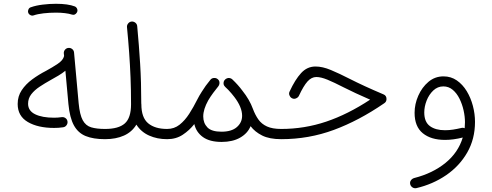

<svg xmlns="http://www.w3.org/2000/svg" viewBox="-20 -733 2608 1018"><path d="M73.7 -181.6Q73.7 -222.7 95 -254.6Q116.2 -286.6 150.6 -312Q185.1 -337.4 224.1 -357.4Q258.3 -376 286.6 -395Q314.9 -414.1 319.8 -436L318.4 -449.7Q317.4 -460.9 324.7 -469.5Q332 -478 342.8 -479Q354 -480 362.8 -472.9Q371.6 -465.8 372.6 -454.6L397 -186Q402.8 -124.5 418.7 -95.5Q434.6 -66.4 463.6 -57.9Q492.7 -49.3 536.6 -49.3H537.1Q548.3 -49.3 556.2 -41.3Q564 -33.2 564 -22Q564 -10.7 556.2 -2.9Q548.3 4.9 537.1 4.9H536.6Q474.6 4.9 434.1 -11.7Q393.6 -28.3 371.6 -68.8Q349.6 -109.4 342.8 -181.2L326.7 -357.9Q310.5 -344.7 290.3 -332.5Q270 -320.3 247.6 -308.1Q217.8 -291.5 190.4 -273.4Q163.1 -255.4 146 -233.4Q128.9 -211.4 128.9 -183.1Q128.9 -145.5 166.3 -127.2Q203.6 -108.9 266.6 -108.9Q286.1 -108.9 307.1 -111.8Q318.4 -113.3 327.4 -106.7Q336.4 -100.1 337.9 -88.9Q339.4 -78.1 332.5 -68.8Q325.7 -59.6 314.5 -58.1Q302.2 -56.2 290 -55.4Q277.8 -54.7 266.6 -54.7Q181.2 -54.7 127.4 -86.2Q73.7 -117.7 73.7 -181.6ZM129.4 -666.5Q127 -675.3 131.1 -683.8Q135.3 -692.4 144.5 -694.8Q170.4 -704.1 206.3 -708.5Q242.2 -712.9 276.9 -712.9Q340.8 -712.9 377.4 -698.7Q386.7 -693.8 389.6 -684.3Q392.6 -674.8 387.2 -666Q377 -650.4 360.8 -655.8Q347.2 -660.6 324.2 -663.3Q301.3 -666 276.9 -666Q243.2 -666 211.2 -662.4Q179.2 -658.7 158.2 -651.4Q148.9 -648.4 140.4 -653.3Q131.8 -658.2 129.4 -666.5Z M510.3 -22Q510.3 -33.2 518.1 -41.3Q525.9 -49.3 537.1 -49.3Q608.9 -49.3 641.8 -78.6Q674.8 -107.9 674.8 -180.2Q674.8 -255.4 672.1 -322Q669.4 -388.7 664.8 -453.6Q660.2 -518.6 653.3 -588.9Q652.3 -600.1 659.7 -608.9Q667 -617.7 677.7 -618.7Q689 -619.6 697.8 -612.5Q706.5 -605.5 707.5 -594.2Q717.3 -489.7 723.1 -393.8Q729 -297.9 729 -185.1Q729.5 -182.6 729.5 -180.2Q729.5 -109.4 765.6 -79.3Q801.8 -49.3 865.7 -49.3H866.2Q877.4 -49.3 885.3 -41.3Q893.1 -33.2 893.1 -22Q893.1 -10.7 885.3 -2.9Q877.4 4.9 866.2 4.9H865.7Q813.5 4.9 770.8 -14.2Q728 -33.2 703.1 -72.3Q679.7 -33.2 637.2 -14.2Q594.7 4.9 537.1 4.9Q525.9 4.9 518.1 -2.9Q510.3 -10.7 510.3 -22Z M839.4 -22Q839.4 -33.2 847.2 -41.3Q855 -49.3 866.2 -49.3Q903.8 -49.3 932.1 -71.8Q960.4 -94.2 983.2 -129.6Q1005.9 -165 1025.4 -204.1Q1035.6 -224.6 1049.8 -246.6Q1068.8 -277.8 1095.7 -310.1Q1102.5 -318.8 1114.5 -319.6Q1126.5 -320.3 1134.8 -313Q1145 -304.7 1143.6 -291Q1143.6 -291 1143.6 -290Q1143.6 -290 1143.6 -290Q1142.6 -281.2 1137.2 -274.9Q1125 -260.3 1110.4 -240.5Q1095.7 -220.7 1084 -200.7Q1057.6 -153.3 1057.6 -115.7Q1057.6 -80.6 1079.6 -57.6Q1101.6 -34.7 1154.3 -34.7Q1208 -34.7 1235.8 -59.1Q1263.7 -83.5 1263.7 -119.1Q1263.7 -165 1222.2 -219.2Q1208 -237.8 1190.9 -255.9Q1183.1 -263.7 1174.3 -272Q1172.9 -273.4 1171.9 -274.9Q1164.6 -282.2 1165.3 -293.2Q1166 -304.2 1172.9 -310.5L1173.3 -311L1173.8 -311.5L1174.3 -312L1174.8 -312.5Q1175.3 -313 1175.8 -313Q1176.3 -314 1177.2 -314.5Q1177.2 -314.5 1177.7 -314.5Q1178.7 -315.4 1179.7 -315.9Q1179.7 -315.9 1179.7 -315.9Q1183.1 -317.9 1186.5 -318.8Q1186.5 -318.8 1187 -318.8Q1188 -318.8 1189 -318.8Q1189 -318.8 1189.5 -319.3Q1190.4 -319.3 1191.4 -319.3Q1191.9 -319.3 1192.4 -319.3Q1192.9 -319.3 1193.8 -319.3Q1194.3 -319.3 1195.3 -319.3Q1195.3 -319.3 1195.8 -319.3Q1197.3 -319.3 1198.2 -318.8Q1198.2 -318.8 1198.2 -318.8Q1199.7 -318.8 1200.7 -318.4Q1200.7 -318.4 1200.7 -318.4Q1203.1 -317.9 1205.6 -316.4Q1205.6 -316.4 1205.6 -316.4Q1206.5 -315.9 1207.5 -315.4Q1207.5 -315.4 1208 -314.9Q1209 -314.5 1209.5 -314Q1210 -314 1210 -313.5Q1210.9 -313 1211.9 -312Q1243.2 -282.2 1265.1 -252.4Q1303.2 -204.6 1320.8 -156.2Q1333 -123.5 1349.9 -99.6Q1366.7 -75.7 1395.5 -62.5Q1424.3 -49.3 1470.7 -49.3H1471.2Q1482.4 -49.3 1490.2 -41.3Q1498 -33.2 1498 -22Q1498 -10.7 1490.2 -2.9Q1482.4 4.9 1471.2 4.9H1470.7Q1408.7 4.9 1370.1 -14.4Q1331.5 -33.7 1308.6 -64Q1293 -25.9 1253.2 -3.2Q1213.4 19.5 1155.3 19.5Q1091.8 19.5 1055.9 -6.3Q1020 -32.2 1010.3 -75.2Q984.4 -42 949 -18.6Q913.6 4.9 866.2 4.9Q855 4.9 847.2 -2.9Q839.4 -10.7 839.4 -22Z M1652.8 -380.4Q1689.9 -380.4 1734.4 -361.8Q1778.8 -343.3 1835 -314.5Q1870.6 -296.4 1914.6 -276.1Q1958.5 -255.9 2012.7 -232.9Q2029.3 -226.6 2029.3 -208Q2029.3 -192.9 2016.6 -185.1Q1882.8 -93.3 1750 -44.2Q1617.2 4.9 1471.2 4.9Q1460 4.9 1451.9 -3.2Q1443.8 -11.2 1443.8 -22Q1443.8 -33.2 1451.9 -41.3Q1460 -49.3 1471.2 -49.3Q1594.2 -49.3 1709.5 -88.1Q1824.7 -127 1942.4 -204.6Q1900.9 -222.7 1866.2 -238.8Q1831.5 -254.9 1801.8 -270Q1751.5 -295.9 1716.6 -310.3Q1681.6 -324.7 1657.2 -324.7Q1631.8 -324.7 1610.6 -301.3Q1589.4 -277.8 1564.9 -225.1Q1561 -216.3 1549.3 -211.2Q1537.6 -206.1 1525.9 -213.4Q1518.1 -218.3 1514.4 -228.3Q1510.7 -238.3 1515.6 -248Q1544.4 -310.5 1576.4 -345.5Q1608.4 -380.4 1652.8 -380.4Z M2331.5 -328.1Q2371.1 -328.1 2402.1 -306.6Q2433.1 -285.2 2454.6 -249.8Q2476.1 -214.4 2487.3 -171.6Q2498.5 -128.9 2498.5 -86.9Q2498.5 3.9 2457.3 75.7Q2416 147.5 2345.5 195.8Q2274.9 244.1 2187 264.6Q2175.8 266.6 2166.5 260.3Q2157.2 253.9 2154.8 243.2Q2152.3 231.9 2158.9 222.9Q2165.5 213.9 2176.3 210.9Q2273.9 186 2341.8 130.9Q2409.7 75.7 2433.6 -3.9Q2383.3 8.8 2339.8 8.8Q2265.1 8.8 2221.7 -26.6Q2178.2 -62 2178.2 -134.8Q2178.2 -181.2 2197.8 -225.6Q2217.3 -270 2251.7 -299.1Q2286.1 -328.1 2331.5 -328.1ZM2229.5 -136.7Q2229.5 -86.4 2259.3 -64.5Q2289.1 -42.5 2339.4 -42.5Q2360.8 -42.5 2382.6 -45.9Q2404.3 -49.3 2426.8 -54.7Q2435.1 -57.1 2443.8 -53.2Q2445.3 -68.8 2445.3 -85Q2445.3 -114.7 2438 -147.7Q2430.7 -180.7 2416.3 -209.7Q2401.9 -238.8 2380.4 -256.8Q2358.9 -274.9 2330.6 -274.9Q2300.3 -274.9 2277.3 -253.2Q2254.4 -231.4 2241.9 -199.5Q2229.5 -167.5 2229.5 -136.7Z"/></svg>

Font: Mikhak-DS2-FD Light
Style: Regular
Weight: 300
Designer: Amin Abedi
Version: Version 3.2